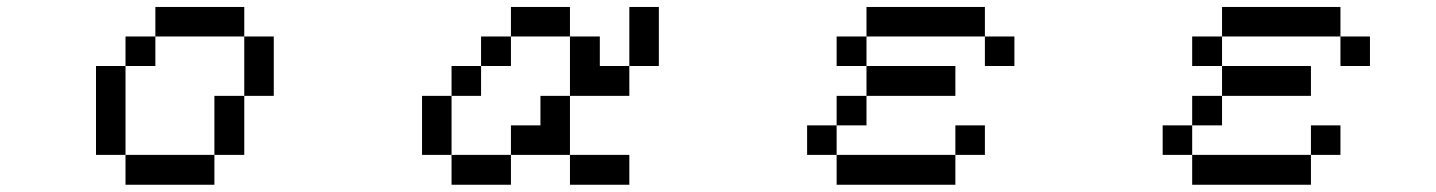

<svg xmlns="http://www.w3.org/2000/svg" viewBox="-20 -462 4040 540"><path d="M250 -26.4V-276.4H333V-359.4H417V-442.4H667V-359.4H750V-192.4H667V-359.4H417V-276.4H333V-26.4H583V-192.4H667V-26.4H583V57.6H333V-26.4Z M1167 -26.4V-192.4H1250V-276.4H1333V-359.4H1417V-442.4H1583V-359.4H1667V-276.4H1750V-442.4H1833V-276.4H1750V-192.4H1583V-359.4H1417V-276.4H1333V-192.4H1250V-26.4H1417V-109.4H1500V-192.4H1583V-26.4H1417V57.6H1250V-26.4ZM1583 -26.4H1750V57.6H1583Z M2333 -276.4V-359.4H2417V-276.4ZM2250 -26.4V-109.4H2333V-26.4ZM2417 -276.4H2667V-192.4H2417ZM2750 -359.4H2417V-442.4H2750ZM2750 -359.4H2833V-276.4H2750ZM2667 -26.4V57.6H2333V-26.4ZM2667 -26.4V-109.4H2750V-26.4ZM2417 -192.4V-109.4H2333V-192.4Z M3333 -276.4V-359.4H3417V-276.4ZM3250 -26.4V-109.4H3333V-26.4ZM3417 -276.4H3667V-192.4H3417ZM3750 -359.4H3417V-442.4H3750ZM3750 -359.4H3833V-276.4H3750ZM3667 -26.4V57.6H3333V-26.4ZM3667 -26.4V-109.4H3750V-26.4ZM3417 -192.4V-109.4H3333V-192.4Z"/></svg>

Font: KH Dot Kodenmachou 12
Style: Regular
Weight: 400
Designer: Original version for X68000 by Keitarou Hiraki (http://hp.vector.co.jp/authors/VA000874/) / TrueType conversion by Homem
Version: Version 1.00.20150527